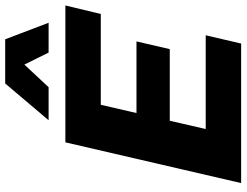

<svg xmlns="http://www.w3.org/2000/svg" viewBox="-122 -804 926 721"><g transform="rotate(-90 340.5 -443.0)"><path d="M14 0 167 -660H681L649 -527H308L277 -393H546L517 -268H248L217 -133H569L538 0ZM554 -886 616 -723H504L459 -814L374 -723H250L388 -886Z"/></g></svg>

Font: Work Sans
Style: Bold Italic
Weight: 700
Italic angle: -13°
Designer: Wei Huang
Foundry: Wei Huang
Version: Version 2.010; ttfautohint (v1.8.3)